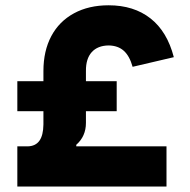

<svg xmlns="http://www.w3.org/2000/svg" viewBox="-20 -719 712 719"><path d="M44.9 -170.9H83Q112.8 -171.4 127.4 -191.7Q142.1 -211.9 142.6 -252.9V-302.7H44.9V-415H142.6V-453.1Q142.6 -528.3 172.1 -583.7Q201.7 -639.2 257.1 -669.2Q312.5 -699.2 386.7 -699.2Q481 -699.2 543.5 -650.1Q606 -601.1 630.9 -504.9L476.6 -468.8Q465.3 -509.3 443.6 -528.8Q421.9 -548.3 386.7 -548.8Q345.7 -548.3 323.5 -523.7Q301.3 -499 301.8 -453.1V-415H417V-302.7H301.8V-258.8Q301.8 -208.5 265.6 -176.8V-170.9H603.5V-20.5H44.9Z"/></svg>

Font: Wanted Sans ExtraBold
Style: Regular
Weight: 800
Designer: Original Design by Kil Hyung-jin and Kang Hanbin, Wanted Lab, Inc; Hangeul from Source Han Sans by Jang Soo-young and Ka
Foundry: Wanted Lab, Inc.
Version: Version 1.003